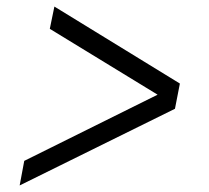

<svg xmlns="http://www.w3.org/2000/svg" viewBox="-20 -584 638 586"><path d="M40 -18 514 -252 529 -329 146 -564 132 -496 461 -295 54 -93Z"/></svg>

Font: Uncut Sans Book Italic
Style: Regular
Weight: 350
Italic angle: -11°
Designer: Kasper Nordkvist
Foundry: UNCUT.wtf
Version: Version 1.304;Glyphs 3.2 (3246)